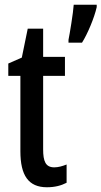

<svg xmlns="http://www.w3.org/2000/svg" viewBox="-20 -780 428 810"><path d="M388 -750V-760H291C289 -727 274 -636 269 -612V-600H326C349 -636 378 -705 388 -750ZM209 -74C172 -74 162 -100 162 -150V-460H254V-540H162V-659H97L72 -537L15 -512V-460H66V-142C66 -40 100 10 178 10C211 10 238 3 261 -9V-86C243 -79 226 -74 209 -74Z"/></svg>

Font: Noto Sans Myanmar ExtraCondensed Medium
Style: Regular
Weight: 500
Width: 2
Designer: Monotype Design Team
Foundry: Monotype Imaging Inc.
Version: Version 2.107